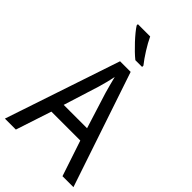

<svg xmlns="http://www.w3.org/2000/svg" viewBox="-279 -1036 1127 1127"><g transform="rotate(45 285.0 -472.0)"><path d="M262 -944H160V-934C184 -895 255 -819 299 -784H355V-795C325 -832 283 -898 262 -944ZM478 0H569L328 -716H240L0 0H91L164 -222H404ZM311 -524 381 -301H187L257 -524C265 -551 276 -592 283 -629C289 -602 305 -547 311 -524Z"/></g></svg>

Font: Noto Sans Devanagari SemiCondensed
Style: Regular
Weight: 400
Width: 4
Designer: Jelle Bosma - Monotype Design Team
Foundry: Monotype Imaging Inc.
Version: Version 2.004